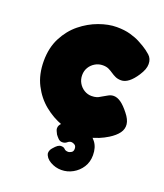

<svg xmlns="http://www.w3.org/2000/svg" viewBox="-130 -593 747 873"><g transform="rotate(20 243.5 -156.5)"><path d="M287 14Q246 14 200.5 -2.5Q155 -19 115 -51.5Q75 -84 50 -133Q25 -182 25 -247Q25 -311 50 -359.5Q75 -408 114.5 -440Q154 -472 199.5 -488.5Q245 -505 285 -505Q323 -505 351 -497Q379 -489 397 -479.5Q415 -470 423 -465Q443 -453 460.5 -437.5Q478 -422 478 -396Q478 -383 473 -369.5Q468 -356 457 -339Q421 -284 385 -284Q369 -284 357 -289.5Q345 -295 335 -302Q325 -309 313.5 -314.5Q302 -320 285 -320Q265 -320 248 -310Q231 -300 221 -283.5Q211 -267 211 -246Q211 -225 221 -208Q231 -191 247.5 -181Q264 -171 283 -171Q297 -171 306.5 -174Q316 -177 321 -180.5Q326 -184 327 -184Q341 -192 353.5 -199Q366 -206 379 -206Q396 -206 414 -193.5Q432 -181 454 -153Q475 -127 477.5 -104.5Q480 -82 466 -62.5Q452 -43 423 -25Q420 -23 402.5 -13.5Q385 -4 356 5Q327 14 287 14ZM269 192Q240 192 215 177.5Q190 163 186 141Q186 126 197 114Q208 101 216 95.5Q224 90 232 90Q245 90 251 97Q257 104 271 104Q276 104 285 99Q294 94 294 81Q294 67 285 62Q276 57 270 57Q260 57 251.5 64.5Q243 72 230 72Q218 72 209.5 63Q201 54 196 47Q192 39 189 32.5Q186 26 186 20Q186 5 199.5 -6.5Q213 -18 232.5 -24Q252 -30 270 -30Q293 -30 319 -18Q345 -6 363.5 18Q382 42 382 80Q382 113 366 138Q350 163 324 177.5Q298 192 269 192Z"/></g></svg>

Font: Fredoka Light
Style: Bold
Weight: 700
Version: Version 2.001